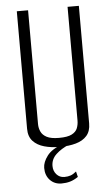

<svg xmlns="http://www.w3.org/2000/svg" viewBox="-55 -657 500 864"><g transform="rotate(-5 194.5 -225.0)"><path d="M194.4 5Q155.9 5 124.1 -4Q92.3 -13 73.4 -33.5Q54.5 -54 54.5 -89V-620H105.4V-106.2Q105.4 -87.9 112.8 -71.8Q120.2 -55.6 139.3 -45.7Q158.4 -35.8 194.4 -35.8Q232.9 -35.8 252 -45.7Q271.2 -55.6 277.5 -71.9Q283.8 -88.2 283.8 -106.2V-620H334.8V-89Q334.8 -54 316.8 -33.5Q298.8 -13 267 -4Q235.2 5 194.4 5ZM187.8 169.6Q156.4 169.6 136.1 148.5Q115.8 127.3 115.8 93.2Q115.8 67.2 137.3 38.7Q158.8 10.2 207.3 -5.4L235.8 -1.6Q200.5 13.2 177.1 35.1Q153.8 56.9 153.8 87.6Q153.8 110.3 167.7 125.9Q181.7 141.5 202.8 141.5Q218.9 141.5 231.3 137.2Q243.6 132.9 257.1 121.5L263.2 146.5Q244.1 159.5 226.4 164.5Q208.7 169.6 187.8 169.6Z"/></g></svg>

Font: Smooch Sans Thin
Style: Regular
Weight: 100
Designer: Robert E. Leuschke
Foundry: Robert E. Leuschke
Version: Version 1.010